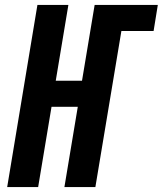

<svg xmlns="http://www.w3.org/2000/svg" viewBox="-20 -755 657 775"><path d="M9 0H134L188 -324H294L240 0H365L470 -630H600L617 -735H362L311 -429H205L256 -735H131Z"/></svg>

Font: Iosevka Sparkle Oblique
Style: Bold
Weight: 700
Italic angle: -9°
Designer: Belleve Invis
Foundry: Belleve Invis
Version: Version 4.5.0; ttfautohint (v1.8.3)